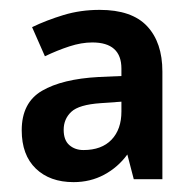

<svg xmlns="http://www.w3.org/2000/svg" viewBox="-20 -835 394 389"><path d="M182 -815Q247 -815 278 -782Q309 -749 309 -690V-472H251L238 -522Q219 -496 191 -481Q163 -466 129 -466Q81 -466 52.5 -493.5Q24 -521 24 -571Q24 -627 65 -651Q106 -675 180 -679L226 -681V-696Q226 -749 167 -749Q145 -749 120.5 -741Q96 -733 71 -721L45 -780Q74 -794 108.5 -804.5Q143 -815 182 -815ZM184 -626Q140 -623 124.5 -608.5Q109 -594 109 -572Q109 -551 120.5 -541Q132 -531 149 -531Q186 -531 206 -552Q226 -573 226 -609V-629Z"/></svg>

Font: Noto Sans Telugu UI SemiCondensed SemiBold
Style: Regular
Weight: 600
Width: 4
Designer: Jelle Bosma - Monotype Design Team
Foundry: Monotype Imaging Inc.
Version: Version 2.005; ttfautohint (v1.8.4.7-5d5b)